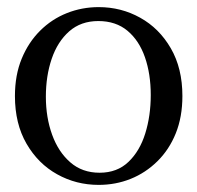

<svg xmlns="http://www.w3.org/2000/svg" viewBox="-20 -504 555 540"><path d="M257.5 -484Q320.8 -484 374.2 -454.2Q427.8 -424.5 460.4 -368.2Q493 -312 493 -234Q493 -175.2 474.4 -129.1Q455.8 -83 422.6 -50.4Q389.5 -17.8 347.4 -0.9Q305.2 16 257.5 16Q194.2 16 140.8 -13.8Q87.2 -43.5 54.6 -99.8Q22 -156 22 -234Q22 -292.8 41 -338.9Q60 -385 92.8 -417.6Q125.5 -450.2 168 -467.1Q210.5 -484 257.5 -484ZM256.5 -444.8Q207.5 -444.8 174.6 -415.8Q141.8 -386.8 125.4 -338.6Q109 -290.5 109 -232Q109 -173.8 126.6 -125.1Q144.2 -76.5 177.8 -47.4Q211.2 -18.2 260.2 -18.2Q309.5 -18.2 341.4 -48.8Q373.2 -79.2 388.6 -128.9Q404 -178.5 404 -236.8Q404 -296 387.6 -343.1Q371.2 -390.2 338.5 -417.5Q305.8 -444.8 256.5 -444.8Z"/></svg>

Font: Young Serif Light
Style: Regular
Weight: 300
Designer: Bastien Sozeau
Foundry: NBR — Bastien Sozeau
Version: Version 5.001